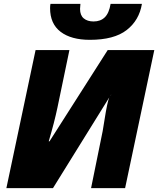

<svg xmlns="http://www.w3.org/2000/svg" viewBox="-20 -973 818 993"><path d="M778 -714 627 0H451L511 -295Q514 -311 520 -350Q535 -446 545 -469L254 0H13L164 -714H339L277 -416Q262 -344 232 -242H236L537 -714ZM551 -480Q555 -482 556 -482H553ZM239 -931Q239 -943 241 -953H396Q394 -937 394 -927Q394 -894 413 -878Q432 -862 464 -862Q500 -862 522 -883.5Q544 -905 552 -953H714Q700 -868 635 -817.5Q570 -767 445 -767Q348 -767 293.5 -808.5Q239 -850 239 -931Z"/></svg>

Font: Noto Sans Display Black
Style: Italic
Weight: 900
Italic angle: -12°
Designer: Monotype Design team
Foundry: Monotype Imaging Inc.
Version: Version 1.000